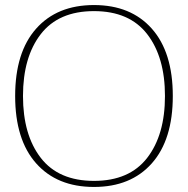

<svg xmlns="http://www.w3.org/2000/svg" viewBox="-20 -730 744 760"><path d="M40 -350Q40 -523 123 -616.5Q206 -710 352 -710Q498 -710 581 -616.5Q664 -523 664 -350Q664 -177 581 -83.5Q498 10 352 10Q206 10 123 -83.5Q40 -177 40 -350ZM633 -350Q633 -504 562.5 -595Q492 -686 352 -686Q212 -686 141.5 -595Q71 -504 71 -350Q71 -196 141.5 -105Q212 -14 352 -14Q492 -14 562.5 -105Q633 -196 633 -350Z"/></svg>

Font: Taviraj Thin
Style: Regular
Weight: 250
Designer: Katatrad Team
Foundry: CadsonDemak
Version: Version 1.001